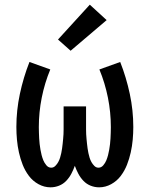

<svg xmlns="http://www.w3.org/2000/svg" viewBox="-20 -793 640 821"><path d="M404 8Q385 8 367.5 1Q350 -6 337 -19.5Q324 -33 315 -50Q306 -67 300 -84Q294 -67 285 -50Q276 -33 263 -19.5Q250 -6 232.5 1Q215 8 196 8Q169 8 144.5 -5.5Q120 -19 103.5 -41Q87 -63 77 -88.5Q67 -114 61 -141Q55 -168 52.5 -195.5Q50 -223 50 -250Q50 -321 65 -391.5Q80 -462 106 -528L195 -496Q171 -438 158.5 -375.5Q146 -313 146 -249Q146 -237 146.5 -225Q147 -213 147.5 -201Q148 -189 149.5 -177Q151 -165 153 -153Q155 -141 158 -129.5Q161 -118 165.5 -107Q170 -96 178.5 -86Q187 -76 199 -76Q209 -76 216.5 -83.5Q224 -91 229 -100Q234 -109 237 -119Q240 -129 242 -138.5Q244 -148 245.5 -158.5Q247 -169 248 -179Q249 -189 250 -199Q251 -209 251.5 -219Q252 -229 252 -239.5Q252 -250 252 -260V-338H348V-260Q348 -250 348 -239.5Q348 -229 348.5 -219Q349 -209 350 -199Q351 -189 352 -179Q353 -169 354.5 -158.5Q356 -148 358 -138.5Q360 -129 363 -119Q366 -109 371 -100Q376 -91 383.5 -83.5Q391 -76 401 -76Q413 -76 421.5 -86Q430 -96 434.5 -107Q439 -118 442 -129.5Q445 -141 447 -153Q449 -165 450.5 -177Q452 -189 452.5 -201Q453 -213 453.5 -225Q454 -237 454 -249Q454 -313 441.5 -375.5Q429 -438 405 -496L494 -528Q520 -462 535 -391.5Q550 -321 550 -250Q550 -223 547.5 -195.5Q545 -168 539 -141Q533 -114 523 -88.5Q513 -63 496.5 -41Q480 -19 455.5 -5.5Q431 8 404 8ZM282 -576 228 -624 364 -773 436 -707Z"/></svg>

Font: Zed Mono Medium Extended
Style: Regular
Weight: 500
Width: 7
Monospace: yes
Designer: Belleve Invis
Foundry: Belleve Invis
Version: Version 1.0.0; ttfautohint (v1.8.4)